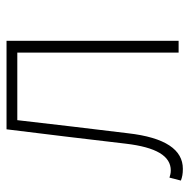

<svg xmlns="http://www.w3.org/2000/svg" viewBox="-16 -551 580 588"><g transform="rotate(-90 274.0 -257.0)"><path d="M51 13C109 13 147 -40 160 -156C174 -270 187 -381 200 -494H407V0H443V-527H172C157 -405 142 -284 128 -162C117 -68 90 -24 46 -24C37 -24 31 -26 24 -28L15 7C26 11 35 13 51 13Z"/></g></svg>

Font: Source Han Sans JP VF
Style: Regular
Weight: 250
Designer: Ryoko NISHIZUKA 西塚涼子 (kana, bopomofo & ideographs); Paul D. Hunt (Latin, Greek & Cyrillic); Sandoll Communications 산돌커뮤니
Foundry: Adobe
Version: Version 2.004;hotconv 1.0.118;makeotfexe 2.5.65603